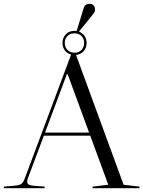

<svg xmlns="http://www.w3.org/2000/svg" viewBox="-55 -982 748 1002"><path d="M178 -8V0H-35V-8L21 -13Q46 -15 56.5 -22.5Q67 -30 75 -53L316 -697Q295 -703 283 -719.5Q271 -736 271 -758Q271 -784 288 -802.5Q305 -821 334 -821Q337 -821 339.5 -820.5Q342 -820 345 -820L382 -941Q389 -962 413 -962Q427 -962 434 -953Q441 -944 441 -931Q441 -921 433 -911Q425 -901 405 -876L357 -817Q376 -810 386.5 -794Q397 -778 397 -758Q397 -733 382 -715.5Q367 -698 342 -695L590 -18L673 -8V0H428V-8L510 -18L416 -274H174L91 -53Q87 -42 87 -35Q87 -24 93.5 -19.5Q100 -15 117 -13ZM294 -595 180 -290H410L298 -595ZM283 -758Q283 -736 297 -721.5Q311 -707 334 -707Q357 -707 370.5 -721.5Q384 -736 384 -758Q384 -780 370.5 -794Q357 -808 334 -808Q311 -808 297 -794Q283 -780 283 -758Z"/></svg>

Font: Libre Caslon Display
Style: Regular
Weight: 400
Designer: Pablo Impallari, Rodrigo Fuenzalida
Foundry: Pablo Impallari, Rodrigo Fuenzalida
Version: Version 1.002; ttfautohint (v1.5)